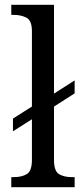

<svg xmlns="http://www.w3.org/2000/svg" viewBox="-20 -780 341 800"><path d="M27 0V-42H38Q70 -42 91.5 -54.5Q113 -67 113 -114V-283L34 -233V-286L113 -336V-650Q113 -695 90 -706.5Q67 -718 38 -718H27V-760H205V-390L291 -445V-391L205 -336V-114Q205 -67 226 -54.5Q247 -42 279 -42H291V0Z"/></svg>

Font: Noto Serif Khmer SemiCondensed
Style: Regular
Weight: 400
Width: 4
Designer: Danh Hong and the Monotype Design Team
Foundry: Monotype Imaging Inc.
Version: Version 2.004; ttfautohint (v1.8.4.7-5d5b)